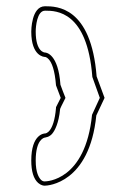

<svg xmlns="http://www.w3.org/2000/svg" viewBox="-20 -584 434 614"><path d="M123.9 -144C131.3 -146 134.2 -146 141 -150.9C148.4 -155.8 160.1 -171.9 167.4 -204.1C169.4 -212.9 171.3 -224.1 172.3 -235.8C177.2 -248 184 -258.8 189.4 -271C184 -285.2 178.1 -298.8 173.3 -313C166.4 -411.1 128.3 -416 123.9 -416C123 -416 94.2 -417 94.2 -482.9C94.2 -498 98.1 -549.8 123.9 -549.8H125.4C159.1 -549.8 259.2 -548.8 275.3 -337.9C283.1 -315.9 291.4 -293 299.2 -271C291.4 -252.9 282.1 -234.9 274.3 -216.8C253.3 -5.9 128.3 -3.9 123 -3.9C121 -3.9 116.1 -3.9 111.2 -8.8C104.4 -16.1 94.2 -30.8 94.2 -70.8C94.2 -138.2 121 -144 123.9 -144ZM123 9.8C133.2 9.8 266 2 288 -214.8L314.4 -271L289 -339.8C271.4 -563 161.1 -564 123.9 -564C80 -564 80 -484.9 80 -482.9C80 -403.8 121 -401.9 123.9 -401.9C123.9 -401.9 129.3 -401.9 136.2 -394C145.4 -383.8 155.2 -360.8 159.1 -311C164 -297.9 169.4 -284.2 174.2 -271L159.1 -241.2V-238.8C152.3 -158.2 125.4 -157.2 123.9 -157.2C121 -157.2 80 -154.8 80 -70.8C80 -36.1 87.3 -12.2 102 1C111.2 8.8 119.1 9.8 123 9.8Z"/></svg>

Font: Platiipus Light
Style: Light
Weight: 400
Version: Version 001.000